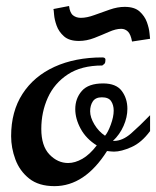

<svg xmlns="http://www.w3.org/2000/svg" viewBox="-20 -615 527 649"><path d="M164.1 14.2Q110.8 14.2 78.6 -11.5Q46.4 -37.1 32 -76.2Q17.6 -115.2 17.6 -154.8Q17.6 -238.3 56.2 -297.9Q94.7 -357.4 164.3 -389.2Q233.9 -420.9 325.7 -420.9Q335.4 -420.9 336.4 -414.6Q336.4 -407.2 335.2 -403.1Q334 -398.9 325.7 -393.6Q254.9 -393.6 209.2 -363.5Q163.6 -333.5 141.6 -284.7Q119.6 -235.8 119.6 -179.2Q119.6 -121.6 147.2 -92.8Q174.8 -64 210.4 -64Q233.4 -64 258.3 -78.1Q283.2 -92.3 307.1 -123.5Q271.5 -145.5 252.9 -179.4Q234.4 -213.4 234.4 -246.1Q234.4 -282.2 256.6 -307.6Q278.8 -333 328.6 -333Q372.6 -333 391.6 -307.6Q410.6 -282.2 410.6 -247.1Q410.6 -218.8 397.7 -189.5Q384.8 -160.2 361.8 -138.7H365.2Q394 -138.7 422.9 -163.8Q451.7 -189 487.3 -225.6V-171.9Q458.5 -132.8 424.1 -117.7Q389.6 -102.5 365.7 -102.5Q357.9 -102.5 341.8 -104.5Q266.6 14.2 164.1 14.2ZM335 -156.2Q344.7 -167 354.5 -193.6Q364.3 -220.2 364.3 -241.2Q364.3 -259.8 355.7 -272.9Q347.2 -286.1 324.2 -286.1Q303.2 -286.1 293.9 -272.5Q284.7 -258.8 284.7 -238.8Q284.7 -218.3 299.1 -194.3Q313.5 -170.4 335 -156.2ZM426.3 -474.6Q421.9 -499 412.4 -508.3Q402.8 -517.6 389.6 -517.6Q371.6 -517.6 348.4 -507.3Q325.2 -497.1 299.1 -486.8Q272.9 -476.6 246.6 -476.6Q213.9 -476.6 196.3 -492.2Q178.7 -507.8 171.4 -528.3Q164.1 -548.8 162.8 -565.7Q161.6 -582.5 160.6 -584.5L213.4 -594.7Q216.3 -571.3 227.1 -563Q237.8 -554.7 253.4 -554.7Q273.4 -554.7 298.8 -564Q324.2 -573.2 350.8 -582.5Q377.4 -591.8 401.4 -591.8Q434.6 -591.8 451.9 -576.2Q469.2 -560.5 476.6 -540Q483.9 -519.5 485.4 -502.9Q486.8 -486.3 487.3 -483.9Z"/></svg>

Font: Norican
Style: Regular
Weight: 400
Designer: Vernon Adams
Foundry: Vernon Adams
Version: Version 1.100; ttfautohint (v1.8.4.7-5d5b);gftools[0.9.33]